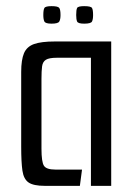

<svg xmlns="http://www.w3.org/2000/svg" viewBox="-20 -605 436 625"><path d="M126 0Q89 0 73 -11Q57 -22 53 -49.5Q49 -77 49 -128V-371Q49 -410 58 -431.5Q67 -453 90.5 -461.5Q114 -470 159 -470H342V0H276V-417H165Q140 -417 129.5 -410.5Q119 -404 117 -389Q115 -374 115 -348V-121Q115 -78 123 -65.5Q131 -53 160 -53H247L240 0ZM254 -528Q234 -528 231 -535Q228 -542 228 -556Q228 -573 231 -579Q234 -585 254 -585Q276 -585 279.5 -579Q283 -573 283 -556Q283 -542 279.5 -535Q276 -528 254 -528ZM148 -528Q128 -528 124.5 -535Q121 -542 121 -556Q121 -573 124.5 -579Q128 -585 148 -585Q169 -585 173 -579Q177 -573 177 -556Q177 -542 173 -535Q169 -528 148 -528Z"/></svg>

Font: Smooch Sans Medium
Style: Regular
Weight: 500
Designer: Robert E. Leuschke
Foundry: Robert E. Leuschke
Version: Version 1.010; ttfautohint (v1.8.3)